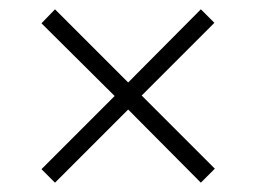

<svg xmlns="http://www.w3.org/2000/svg" viewBox="-20 -555 550 412"><path d="M284 -350 441 -193 411 -163 255 -320 98 -163 69 -192 226 -349 69 -505 98 -535 255 -378 411 -535 440 -506Z"/></svg>

Font: Bitter Pro Light
Style: Regular
Weight: 300
Designer: Sol Matas, and Bitter project Authors
Foundry: Sol Matas
Version: Version 1.010